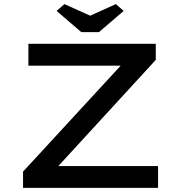

<svg xmlns="http://www.w3.org/2000/svg" viewBox="-20 -913 879 933"><path d="M92 0V-79L584 -613L618 -594H118V-700H737V-622L246 -87L212 -106H748V0ZM375 -757 255 -860 293 -893 433 -830H403L543 -893L581 -860L461 -757Z"/></svg>

Font: Lexend Tera
Style: Regular
Weight: 400
Designer: Bonnie Shaver-Troup, Thomas Jockin
Foundry: Lexend
Version: Version 1.007